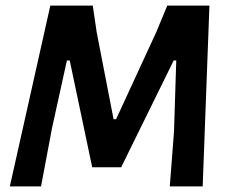

<svg xmlns="http://www.w3.org/2000/svg" viewBox="-20 -663 816 683"><path d="M725 -643 701 0H584L599 -195L607 -448H598L411 -68H308L228 -448H218L165 -207L126 0H15L159 -643H310L324 -548L384 -239H393L536 -549L575 -643Z"/></svg>

Font: Alegreya Sans
Style: Bold Italic
Weight: 700
Italic angle: -7°
Designer: Juan Pablo del Peral
Foundry: Huerta Tipografica
Version: Version 2.007